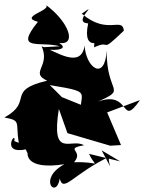

<svg xmlns="http://www.w3.org/2000/svg" viewBox="-38 -811 655 871"><path d="M507 -79 366 -113C398 -43 423 -79 298 -75C345 -129 250 -135 343 -152C286 -187 192 -86 229 -317L268 -207L462 -150L511 -153L448 -301L597 -357C507 -227 558 -405 406 -350C543 -411 444 -383 446 -582C438 -440 351 -504 346 -604C329 -495 214 -579 151 -601C192 -509 95 -482 176 -445C-15 -400 117 -352 -18 -278C60 -264 32 -256 47 -163L27 -171C37 -225 -40 -107 83 -134C62 -154 137 -13 103 -158C69 -114 75 -38 254 -66C131 1 218 95 233 -1C250 67 294 -24 466 -104C432 -98 500 13 423 -129ZM383 -318 362 -289 333 -334 219 -380C273 -341 260 -354 188 -425C419 -387 295 -400 334 -222ZM161 -597C129 -583 298 -572 231 -616C314 -605 272 -716 167 -791C208 -766 42 -736 134 -712C23 -575 145 -626 233 -601ZM389 -596C473 -636 407 -560 524 -672C516 -737 450 -649 333 -749C421 -811 284 -709 362 -705C331 -561 445 -638 390 -621Z"/></svg>

Font: Asimov Silicon
Style: Regular
Weight: 400
Designer: Google
Version: Version 2.000980; 2014